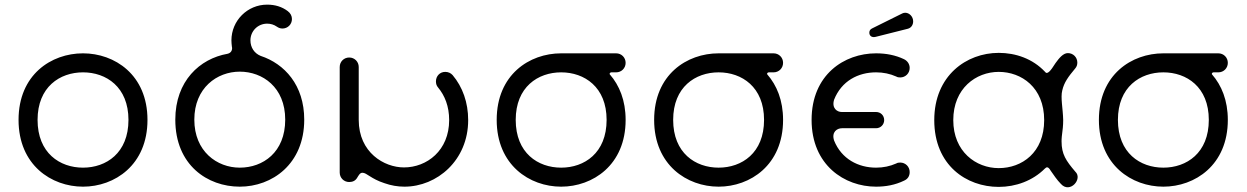

<svg xmlns="http://www.w3.org/2000/svg" viewBox="-20 -785 5378 828"><path d="M60 -268C60 -73 202 20 338 20C474 20 616 -73 616 -268C616 -463 474 -555 338 -555C201 -555 60 -463 60 -268ZM338 -473C438 -473 534 -410 534 -268C534 -125 438 -62 338 -62C238 -62 142 -125 142 -268C142 -410 238 -473 338 -473Z M1210 -269C1210 -128 1114 -62 1014 -62C916 -62 818 -132 818 -269C818 -406 916 -476 1014 -476C1112 -476 1210 -409 1210 -269ZM1292 -269C1292 -418 1207 -510 1104 -544C1077 -555 1060 -580 1060 -611C1060 -651 1092 -683 1132 -683C1147 -683 1161 -679 1174 -670C1181 -665 1189 -662 1198 -662C1221 -662 1239 -680 1239 -703C1239 -716 1233 -728 1221 -737C1196 -756 1166 -765 1132 -765C1047 -765 978 -696 978 -611C978 -602 979 -593 980 -584L981 -578C981 -565 974 -556 961 -553C842 -532 736 -436 736 -269C736 -73 875 20 1014 20C1153 20 1292 -77 1292 -269Z M1527 -496C1527 -519 1509 -537 1486 -537C1463 -537 1445 -519 1445 -496V-41C1445 -18 1463 0 1486 0C1501 0 1513 -6 1520 -18C1527 -29 1532 -40 1543 -40C1562 -40 1579 -14 1638 5C1666 15 1695 20 1724 20C1865 20 1999 -94 1999 -267C1999 -343 1975 -410 1932 -461C1924 -470 1913 -475 1900 -475C1877 -475 1860 -457 1860 -434C1860 -423 1863 -415 1869 -408C1898 -373 1917 -327 1917 -267C1917 -136 1821 -63 1722 -63C1637 -63 1527 -127 1527 -268Z M2400 -473C2500 -473 2596 -410 2596 -268C2596 -125 2500 -62 2400 -62C2300 -62 2204 -125 2204 -268C2204 -410 2300 -473 2400 -473ZM2122 -268C2122 -73 2264 20 2400 20C2536 20 2678 -73 2678 -268C2678 -352 2651 -417 2610 -464C2607 -467 2611 -473 2616 -473H2637C2660 -473 2678 -491 2678 -514C2678 -537 2660 -555 2637 -555H2400C2263 -555 2122 -463 2122 -268Z M3079 -473C3179 -473 3275 -410 3275 -268C3275 -125 3179 -62 3079 -62C2979 -62 2883 -125 2883 -268C2883 -410 2979 -473 3079 -473ZM2801 -268C2801 -73 2943 20 3079 20C3215 20 3357 -73 3357 -268C3357 -352 3330 -417 3289 -464C3286 -467 3290 -473 3295 -473H3316C3339 -473 3357 -491 3357 -514C3357 -537 3339 -555 3316 -555H3079C2942 -555 2801 -463 2801 -268Z M3845 -80C3818 -68 3789 -62 3758 -62C3682 -62 3609 -99 3577 -179C3565 -216 3590 -232 3611 -232H3758C3778 -232 3793 -248 3793 -267C3793 -287 3778 -302 3758 -302H3610C3590 -302 3566 -318 3577 -355C3609 -436 3681 -473 3758 -473C3789 -473 3818 -467 3845 -455C3850 -452 3855 -451 3862 -451C3885 -451 3903 -469 3903 -492C3903 -509 3893 -523 3878 -530C3842 -547 3802 -555 3758 -555C3621 -555 3480 -463 3480 -268C3480 -73 3622 20 3758 20C3799 20 3840 13 3879 -6C3895 -13 3903 -26 3903 -43C3903 -66 3885 -84 3862 -84C3855 -84 3850 -83 3845 -80ZM3742 -663C3733 -659 3729 -653 3729 -644C3729 -631 3739 -622 3756 -626L3895 -661C3910 -665 3918 -678 3918 -693C3918 -714 3901 -730 3884 -730C3879 -730 3875 -729 3871 -727Z M4483 -267C4483 -127 4387 -60 4287 -60C4189 -60 4091 -131 4091 -267C4091 -404 4189 -475 4287 -475C4385 -475 4483 -408 4483 -267ZM4559 -196C4563 -227 4565 -244 4565 -267C4564 -317 4553 -364 4561 -395C4569 -430 4587 -454 4617 -490C4623 -497 4626 -505 4626 -515C4626 -538 4608 -556 4585 -556C4565 -556 4547 -534 4532 -513C4510 -478 4496 -461 4486 -476C4433 -532 4360 -557 4287 -557C4148 -557 4009 -459 4009 -267C4009 -72 4148 21 4287 21C4360 21 4433 -5 4486 -58C4493 -65 4500 -68 4511 -49C4523 -32 4538 -9 4555 8C4594 52 4651 -14 4617 -45C4577 -92 4558 -120 4558 -175C4558 -180 4558 -187 4559 -196Z M4997 -473C5097 -473 5193 -410 5193 -268C5193 -125 5097 -62 4997 -62C4897 -62 4801 -125 4801 -268C4801 -410 4897 -473 4997 -473ZM4719 -268C4719 -73 4861 20 4997 20C5133 20 5275 -73 5275 -268C5275 -352 5248 -417 5207 -464C5204 -467 5208 -473 5213 -473H5234C5257 -473 5275 -491 5275 -514C5275 -537 5257 -555 5234 -555H4997C4860 -555 4719 -463 4719 -268Z"/></svg>

Font: Fabada
Style: Regular
Weight: 400
Designer: deFharo
Foundry: deFharo.com
Version: Version 4.000 2011 initial release